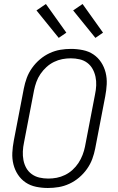

<svg xmlns="http://www.w3.org/2000/svg" viewBox="-20 -926 590 958"><path d="M219 12Q189 12 160 6Q131 0 108 -15.5Q85 -31 69.5 -54.5Q54 -78 47 -106Q40 -134 41.5 -164Q43 -194 49 -225L99 -485Q104 -511 113.5 -537Q123 -563 140 -587Q157 -611 179.5 -630Q202 -649 228 -661Q254 -673 280.5 -677.5Q307 -682 334 -682Q364 -682 393.5 -676Q423 -670 446 -654.5Q469 -639 484.5 -615.5Q500 -592 507 -564Q514 -536 512.5 -506Q511 -476 505 -445L455 -185Q450 -159 440.5 -133Q431 -107 414 -83Q397 -59 374.5 -40Q352 -21 326 -9Q300 3 273 7.5Q246 12 219 12ZM221 -35Q242 -35 263 -39Q284 -43 304.5 -53Q325 -63 342 -78.5Q359 -94 371.5 -113Q384 -132 392 -153Q400 -174 404 -194L454 -454Q459 -477 460 -499.5Q461 -522 456.5 -543Q452 -564 442 -582Q432 -600 415.5 -612.5Q399 -625 377.5 -630Q356 -635 333 -635Q312 -635 291 -631Q270 -627 249.5 -617Q229 -607 212 -591.5Q195 -576 182 -557Q169 -538 161.5 -517Q154 -496 150 -476L100 -216Q95 -193 94 -170.5Q93 -148 97 -127Q101 -106 111 -88Q121 -70 138 -57.5Q155 -45 176.5 -40Q198 -35 221 -35ZM456 -737 345 -874 392 -906 494 -763ZM273 -737 162 -874 209 -906 311 -763Z"/></svg>

Font: Lode Dark
Style: Italic
Weight: 400
Italic angle: -11°
Monospace: yes
Designer: Belleve Invis
Foundry: Belleve Invis
Version: Version 29.2.0; ttfautohint (v1.8.3)